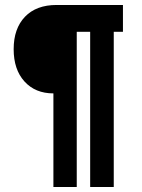

<svg xmlns="http://www.w3.org/2000/svg" viewBox="-20 -753 570 773"><path d="M195 0V-377Q122 -377 78.5 -425Q35 -473 35 -555Q35 -638 80.5 -685.5Q126 -733 208 -733H475V-625H438V0H343V-625H289V0Z"/></svg>

Font: Kreadon
Style: Bold
Weight: 700
Designer: Reiya WATANABE
Foundry: StudioGnu
Version: Version 1.003; ttfautohint (v1.8.4.7-5d5b);gftools[0.9.32]